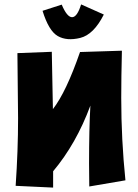

<svg xmlns="http://www.w3.org/2000/svg" viewBox="-20 -780 626 871"><path d="M220 -285Q280 -362 343 -544L533 -550Q530 -426 530 -336Q530 -147 549 38L385 66Q384 9 384 -38Q384 -194 390 -301Q326 -128 221 -3V71L51 63Q62 -97 62 -244Q62 -301 59 -539L215 -545Q219 -350 220 -285ZM173 -731 260 -759Q284 -702 307 -702Q330 -702 348 -760L451 -714Q405 -623 344 -608Q283 -593 242 -616.5Q201 -640 173 -731Z"/></svg>

Font: KN Bobohei
Style: Bold
Weight: 700
Designer: Kingnam Type Foundry
Version: Version 1.710;March 18, 2023